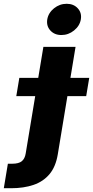

<svg xmlns="http://www.w3.org/2000/svg" viewBox="-129 -790 491 1014"><path d="M100.1 -542.5H270L176.3 24.4Q165.5 90.3 132.6 129.6Q99.6 168.9 47.9 186.5Q-3.9 204.1 -70.8 204.1H-108.9L-87.4 74.7H-64.9Q-29.8 74.7 -13.7 61.3Q2.4 47.9 6.8 20ZM-43 -282.2 -26.9 -378.9H342.3L326.2 -282.2ZM195.3 -605Q158.7 -605 137 -628.9Q115.2 -652.8 120.6 -687.5Q126.5 -722.2 156.2 -746.1Q186 -770 223.1 -770Q259.8 -770 281.7 -746.1Q303.7 -722.2 297.9 -687.5Q292 -653.3 262.2 -629.2Q232.4 -605 195.3 -605Z"/></svg>

Font: Inter 16pt ExtraBold
Style: Italic
Weight: 800
Italic angle: -9.3988°
Version: Version 4.001;git-66647c0bb